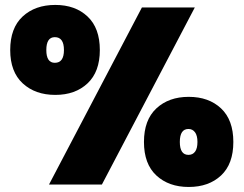

<svg xmlns="http://www.w3.org/2000/svg" viewBox="-20 -741 978 771"><path d="M21 -540Q21 -628.4 71 -674.8Q121.1 -721.2 202.1 -721.2Q282.2 -721.2 331.5 -674.8Q380.9 -628.4 380.9 -540Q380.9 -452.6 331.5 -406.2Q282.2 -359.9 202.1 -359.9Q121.6 -359.9 71.3 -406.2Q21 -452.6 21 -540ZM200.2 -591.8Q166 -591.8 166 -540Q166 -488.8 200.2 -488.8Q236.8 -488.8 236.8 -540Q236.8 -591.8 200.2 -591.8ZM176.8 0 549.8 -710.9H762.2L389.2 0ZM737.8 -352.1Q818.4 -352.1 867.7 -305.7Q917 -259.3 917 -170.9Q917 -82.5 867.7 -36.4Q818.4 9.8 737.8 9.8Q657.7 9.8 607.9 -36.4Q558.1 -82.5 558.1 -170.9Q558.1 -259.3 607.9 -305.7Q657.7 -352.1 737.8 -352.1ZM736.8 -223.1Q702.1 -223.1 702.1 -170.9Q702.1 -119.1 736.8 -119.1Q753.9 -119.1 763.4 -132.1Q772.9 -145 772.9 -170.9Q772.9 -196.3 763.2 -209.7Q753.4 -223.1 736.8 -223.1Z"/></svg>

Font: SVN-Poppins Black
Style: Regular
Weight: 900
Designer: Ninad Kale (Devanagari), Jonny Pinhorn (Latin)
Foundry: Indian Type Foundry
Version: Version 3.002 2017